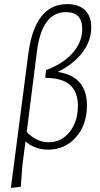

<svg xmlns="http://www.w3.org/2000/svg" viewBox="-20 -724 487 934"><path d="M33 190 118 -464Q150 -704 307 -704Q363 -704 393.5 -674.5Q424 -645 424 -591Q424 -526 381 -469Q338 -412 261 -374Q403 -353 403 -211Q403 -117 349.5 -56.5Q296 4 214 4Q150 4 104 -36L89 79L81 185ZM160 -477 110 -82Q158 -32 217 -32Q279 -32 319 -82.5Q359 -133 359 -210Q359 -345 203 -345L200 -349L204 -383Q286 -413 333 -466Q380 -519 380 -583Q380 -665 301 -665Q185 -665 160 -477Z"/></svg>

Font: Alegreya Sans Light
Style: Italic
Weight: 300
Italic angle: -7°
Designer: Juan Pablo del Peral
Foundry: Huerta Tipografica
Version: Version 2.007